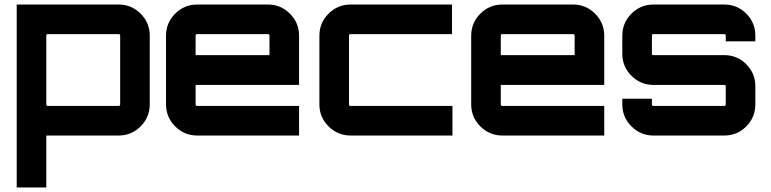

<svg xmlns="http://www.w3.org/2000/svg" viewBox="-20 -600 3413 850"><path d="M505 -580Q562 -580 602.5 -539.5Q643 -499 643 -442V-138Q643 -81 602.5 -40.5Q562 0 505 0H185V230H54V-580ZM512 -138V-442Q512 -449 505 -449H192Q185 -449 185 -442V-138Q185 -131 192 -131H505Q512 -131 512 -138Z M1166 -580Q1223 -580 1263.5 -539.5Q1304 -499 1304 -442V-224H846V-138Q846 -131 853 -131H1304V0H853Q796 0 755.5 -40.5Q715 -81 715 -138V-442Q715 -499 755.5 -539.5Q796 -580 853 -580ZM846 -356H1173V-442Q1173 -449 1166 -449H853Q846 -449 846 -442Z M1532 -131H1983V0H1532Q1475 0 1434.5 -40.5Q1394 -81 1394 -138V-442Q1394 -499 1434.5 -539.5Q1475 -580 1532 -580H1981V-449H1532Q1525 -449 1525 -442V-138Q1525 -131 1532 -131Z M2517 -580Q2574 -580 2614.5 -539.5Q2655 -499 2655 -442V-224H2197V-138Q2197 -131 2204 -131H2655V0H2204Q2147 0 2106.5 -40.5Q2066 -81 2066 -138V-442Q2066 -499 2106.5 -539.5Q2147 -580 2204 -580ZM2197 -356H2524V-442Q2524 -449 2517 -449H2204Q2197 -449 2197 -442Z M3324 -442V-417H3193V-442Q3193 -449 3186 -449H2873Q2866 -449 2866 -442V-362Q2866 -356 2873 -356H3186Q3244 -356 3284 -315.5Q3324 -275 3324 -218V-138Q3324 -81 3284 -40.5Q3244 0 3186 0H2873Q2816 0 2775.5 -40.5Q2735 -81 2735 -138V-163H2866V-138Q2866 -131 2873 -131H3186Q3193 -131 3193 -138V-218Q3193 -224 3186 -224H2873Q2816 -224 2775.5 -264.5Q2735 -305 2735 -362V-442Q2735 -499 2775.5 -539.5Q2816 -580 2873 -580H3186Q3244 -580 3284 -539.5Q3324 -499 3324 -442Z"/></svg>

Font: Orbitron
Style: Bold
Weight: 700
Designer: Matt McInerney
Foundry: Matt McInerney
Version: Version 001.001